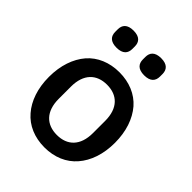

<svg xmlns="http://www.w3.org/2000/svg" viewBox="-209 -852 983 983"><g transform="rotate(45 282.0 -361.0)"><path d="M282 12C210 12 149 -14 108 -62C67 -109 43 -177 43 -260C43 -343 67 -411 108 -459C149 -506 210 -532 282 -532C354 -532 415 -506 456 -459C497 -411 521 -343 521 -260C521 -177 497 -109 456 -62C415 -14 354 12 282 12ZM282 -78C357 -78 406 -124 406 -216V-304C406 -396 357 -442 282 -442C207 -442 158 -396 158 -304V-216C158 -124 207 -78 282 -78ZM182 -610C137 -610 120 -632 120 -663V-681C120 -712 137 -734 182 -734C227 -734 244 -712 244 -681V-663C244 -632 227 -610 182 -610ZM382 -610C337 -610 320 -632 320 -663V-681C320 -712 337 -734 382 -734C427 -734 444 -712 444 -681V-663C444 -632 427 -610 382 -610Z"/></g></svg>

Font: Plexus Sans Medium
Style: Regular
Weight: 500
Version: Version 2.001;PS 002.001;hotconv 1.0.70;makeotf.lib2.5.58329